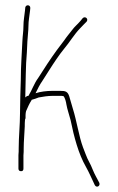

<svg xmlns="http://www.w3.org/2000/svg" viewBox="-20 -656 447 729"><path d="M56 -227C56 -181 51 -137 51 -94C51 -84 51 -75 50 -67V-16C50 -9 54 -6 60 -6C66 -6 69 -9 69 -16V-66C70 -74 70 -83 70 -94C70 -119 73 -149 74 -176C74 -184 74 -193 75 -202C76 -204 77 -206 77 -208V-219C77 -225 78 -230 79 -234C85 -248 91 -262 100 -276V-277C109 -279 119 -283 127 -286C143 -289 162 -292 179 -292H209C213 -292 217 -292 221 -291C227 -285 231 -268 232 -260C236 -238 241 -227 248 -200C261 -136 278 -72 306 -23C318 -2 330 26 340 47C347 59 362 50 357 38C349 22 339 6 332 -12C323 -36 314 -46 305 -71L295 -97C280 -137 271 -198 257 -242C251 -260 249 -272 243 -290C237 -309 228 -311 209 -311H179C157 -311 133 -308 115 -302L127 -326C132 -335 136 -342 141 -349C158 -375 176 -405 194 -431C213 -460 234 -482 253 -510L268 -530C279 -544 286 -550 299 -564L309 -574C317 -585 303 -596 294 -587L285 -576C273 -562 264 -556 253 -541L238 -522C233 -516 229 -510 224 -503C214 -489 206 -480 196 -466C172 -433 147 -395 125 -360C110 -340 101 -313 88 -292H86C83 -292 79 -289 76 -286V-288C78 -346 77 -404 82 -457L84 -499C85 -520 88 -539 88 -557C88 -578 92 -595 94 -615L95 -625C96 -638 79 -640 76 -628L75 -617C73 -596 69 -579 69 -557C69 -537 66 -522 65 -500C63 -452 59 -406 59 -353C58 -316 56 -265 56 -227Z"/></svg>

Font: Electronic
Style: ExThn
Weight: 100
Version: Version 1.011